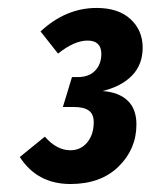

<svg xmlns="http://www.w3.org/2000/svg" viewBox="-20 -772 379 483"><path d="M223.1 -752Q277.8 -752 308.3 -723.9Q338.9 -695.8 338.9 -651.9Q338.9 -609.9 312.5 -582.3Q286.1 -554.7 237.8 -543Q278.8 -540 301 -519Q323.2 -498 323.2 -459Q323.2 -397 278.3 -353Q233.4 -309.1 157.2 -309.1Q73.7 -309.1 29.8 -377L92.8 -428.2Q122.6 -394 157.2 -394Q183.1 -394 199.5 -413.8Q215.8 -433.6 215.8 -464.8Q215.8 -484.9 203.4 -493.9Q190.9 -502.9 165 -502.9H138.2L161.1 -578.1H175.8Q204.1 -578.1 219.5 -594.5Q234.9 -610.8 234.9 -636.2Q234.9 -669.9 200.2 -669.9Q167 -669.9 126 -637.2L82 -692.9Q145.5 -752 223.1 -752Z"/></svg>

Font: Fira Sans Compressed
Style: Bold Italic
Weight: 700
Width: 3
Italic angle: -8°
Designer: Carrois Corporate & Edenspiekermann AG
Foundry: Carrois Corporate GbR & Edenspiekermann AG
Version: Version 4.203;PS 004.203;hotconv 1.0.88;makeotf.lib2.5.64775